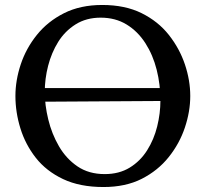

<svg xmlns="http://www.w3.org/2000/svg" viewBox="-20 -736 826 772"><path d="M149 -327V-382H636V-330ZM396 16Q301 16 233.5 -16Q166 -48 124 -101.5Q82 -155 62 -220Q42 -285 42 -350Q42 -413 63.5 -477.5Q85 -542 128.5 -596Q172 -650 237.5 -683Q303 -716 391 -716Q483 -716 549.5 -683Q616 -650 659 -595.5Q702 -541 723.5 -477Q745 -413 745 -350Q745 -288 723.5 -223.5Q702 -159 658.5 -104.5Q615 -50 550 -17Q485 16 396 16ZM401 -36Q459 -36 501.5 -62Q544 -88 571.5 -131.5Q599 -175 612 -227.5Q625 -280 625 -332Q625 -396 610 -455.5Q595 -515 564.5 -562.5Q534 -610 489 -637.5Q444 -665 385 -665Q327 -665 284 -638Q241 -611 214 -567.5Q187 -524 173.5 -471.5Q160 -419 160 -366Q160 -314 174 -256Q188 -198 217 -148Q246 -98 291.5 -67Q337 -36 401 -36Z"/></svg>

Font: Lora Medium
Style: Regular
Weight: 500
Designer: Olga Karpushina, Alexei Vanyashin (Cyrillic)
Foundry: Cyreal
Version: Version 3.004